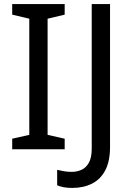

<svg xmlns="http://www.w3.org/2000/svg" viewBox="-20 -734 652 944"><path d="M298 0H40V-52L124 -71V-642L40 -662V-714H298V-662L214 -642V-71L298 -52ZM335 190Q311 190 293 186.5Q275 183 261 177V101Q277 105 295 108Q313 111 333 111Q358 111 380.5 101Q403 91 417 66Q431 41 431 -4V-714H521V-11Q521 58 498 102.5Q475 147 433 168.5Q391 190 335 190Z"/></svg>

Font: Noto Sans Balinese
Style: Regular
Weight: 400
Designer: Aditya Bayu, David Williams
Foundry: David Williams
Version: Version 2.003